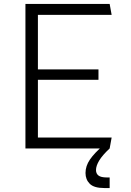

<svg xmlns="http://www.w3.org/2000/svg" viewBox="-20 -750 660 970"><path d="M108.5 0V-730H171.5V0ZM534 0H151V-55H544ZM477.5 -347H151V-399.5H477.5ZM151 -675V-730H534L544 -675ZM465 109Q465 127.5 477.8 137Q490.5 146.5 519.5 146.5H534V200H507Q455 200 433.5 178.5Q412 157 412 124Q412 89 434.2 56.2Q456.5 23.5 505 -18.5L534 0Q497.5 34 481.2 61Q465 88 465 109Z"/></svg>

Font: Monaspace Argon Var
Style: Regular
Weight: 400
Designer: Riley Cran and the Lettermatic Team
Version: Version 1.000 (Monaspace Argon Var)